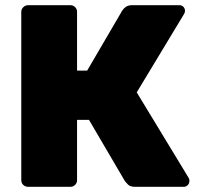

<svg xmlns="http://www.w3.org/2000/svg" viewBox="-20 -720 767 740"><path d="M88 0Q78 0 70 -7Q62 -14 62 -26V-674Q62 -685 70 -692.5Q78 -700 88 -700H251Q262 -700 269.5 -692.5Q277 -685 277 -674V-448H316L451 -679Q456 -687 465 -693.5Q474 -700 489 -700H672Q681 -700 687 -693.5Q693 -687 693 -678Q693 -673 690 -667L507 -364L708 -33Q710 -30 710 -22Q710 -13 703.5 -6.5Q697 0 688 0H500Q482 0 473.5 -8.5Q465 -17 462 -21L323 -258H277V-26Q277 -15 269.5 -7.5Q262 0 251 0Z"/></svg>

Font: Rubik ExtraBold
Style: Regular
Weight: 800
Designer: Hubert and Fischer
Foundry: Hubert and Fischer
Version: Version 2.300;gftools[0.9.30]